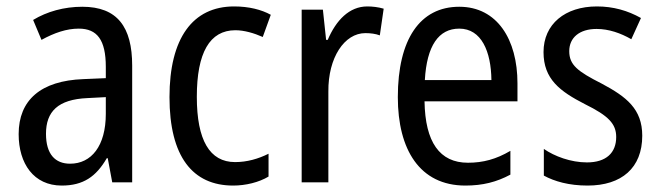

<svg xmlns="http://www.w3.org/2000/svg" viewBox="-20 -567 2053 597"><path d="M236 -546C179 -546 126 -531 83 -505L109 -443C149 -465 187 -478 225 -478C282 -478 309 -443 309 -359V-324L239 -321C107 -316 38 -256 38 -150C38 -58 85 10 172 10C239 10 279 -18 312 -75H315L329 0H391V-363C391 -483 345 -546 236 -546ZM252 -262 309 -265V-213C309 -113 264 -58 198 -58C152 -58 123 -87 123 -151C123 -220 160 -258 252 -262Z M705 10C744 10 785 0 815 -18V-89C783 -73 748 -63 711 -63C632 -63 592 -131 592 -266C592 -403 632 -473 712 -473C739 -473 770 -464 797 -452L822 -521C793 -537 754 -547 708 -547C579 -547 507 -448 507 -265C507 -80 579 10 705 10Z M1122 -547C1066 -547 1025 -504 999 -443H994L984 -537H918V0H1001V-282C1000 -388 1051 -464 1116 -464C1132 -464 1148 -462 1161 -457L1173 -540C1156 -545 1138 -547 1122 -547Z M1408 -546C1286 -546 1217 -445 1217 -265C1217 -102 1285 10 1427 10C1481 10 1524 -1 1567 -24V-98C1523 -72 1482 -61 1435 -61C1347 -61 1302 -125 1300 -252H1589V-308C1589 -444 1526 -546 1408 -546ZM1408 -478C1477 -478 1507 -407 1508 -318H1301C1307 -425 1344 -478 1408 -478Z M1977 -145C1977 -228 1928 -266 1851 -307C1776 -345 1750 -365 1750 -408C1750 -450 1782 -477 1835 -477C1873 -477 1910 -464 1943 -445L1973 -511C1932 -534 1887 -547 1836 -547C1737 -547 1670 -492 1670 -405C1670 -321 1721 -283 1799 -243C1872 -207 1896 -182 1896 -141C1896 -92 1865 -62 1805 -62C1755 -62 1704 -81 1671 -104V-21C1704 -3 1749 10 1807 10C1913 10 1977 -45 1977 -145Z"/></svg>

Font: Noto Sans Gujarati Condensed
Style: Regular
Weight: 400
Width: 3
Designer: Jelle Bosma - Monotype Design Team, Universal Thirst
Foundry: Monotype Imaging Inc.
Version: Version 2.106